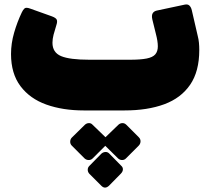

<svg xmlns="http://www.w3.org/2000/svg" viewBox="-20 -491 954 871"><path d="M360 10Q265 10 190.5 -16.5Q116 -43 73 -100Q30 -157 30 -246Q30 -294 44 -342.5Q58 -391 79 -435Q84 -446 91 -452.5Q98 -459 117 -452L215 -417Q234 -410 237.5 -401.5Q241 -393 236 -378Q228 -353 223 -333.5Q218 -314 218 -297Q218 -253 257 -236.5Q296 -220 386 -220H569Q617 -220 645 -225.5Q673 -231 684.5 -244.5Q696 -258 696 -281Q696 -304 687 -338L671 -403Q667 -421 672.5 -430.5Q678 -440 691 -443L818 -470Q832 -473 839.5 -465.5Q847 -458 850 -445L877 -328Q881 -313 882.5 -297Q884 -281 884 -264Q884 -167 842.5 -106.5Q801 -46 725 -18Q649 10 545 10ZM364 228 306 170Q298 162 298.5 151Q299 140 306 133L364 76Q372 68 382.5 67.5Q393 67 400 75L459 132Q467 140 466.5 151Q466 162 458 170L400 228Q393 235 382.5 235Q372 235 364 228ZM516 228 457 170Q450 162 450 151Q450 140 457 133L516 76Q524 68 534.5 67.5Q545 67 553 75L610 132Q618 140 617.5 151Q617 162 609 170L551 228Q544 235 534 235Q524 235 516 228ZM440 352 385 297Q378 289 378 279Q378 269 385 262L440 206Q448 199 458 198.5Q468 198 475 205L530 261Q538 268 537.5 278Q537 288 528 297L474 352Q456 368 440 352Z"/></svg>

Font: Rubik Black
Style: Regular
Weight: 900
Designer: Hubert and Fischer
Foundry: Hubert and Fischer
Version: Version 2.300;gftools[0.9.30]